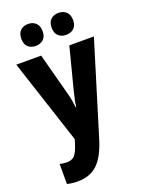

<svg xmlns="http://www.w3.org/2000/svg" viewBox="-181 -838 864 1160"><g transform="rotate(-20 251.0 -258.5)"><path d="M2 -550H162L234 -279Q241 -255 245 -230.5Q249 -206 251 -186H255Q257 -206 261.5 -228Q266 -250 273 -278L343 -550H501L318 47Q286 150 237.5 195Q189 240 112 240Q92 240 75 238Q58 236 43 232V103Q53 106 64.5 107.5Q76 109 88 109Q123 109 140.5 88Q158 67 174 14L180 -7ZM84 -686Q84 -721 103 -739Q122 -757 152 -757Q183 -757 202 -738.5Q221 -720 221 -686Q221 -652 202 -634Q183 -616 152 -616Q122 -616 103 -633.5Q84 -651 84 -686ZM279 -686Q279 -721 298 -739Q317 -757 348 -757Q379 -757 398 -738.5Q417 -720 417 -686Q417 -652 398 -634Q379 -616 348 -616Q317 -616 298 -634Q279 -652 279 -686Z"/></g></svg>

Font: Noto Sans Arabic Cond ExtBd
Style: Regular
Weight: 800
Width: 3
Designer: Monotype Design Team, Nadine Chahine, Nizar Qandah and Khaled Hosny
Foundry: Monotype Imaging Inc.
Version: Version 2.012; ttfautohint (v1.8.4.7-5d5b)